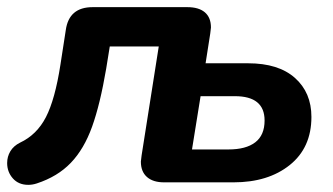

<svg xmlns="http://www.w3.org/2000/svg" viewBox="-27 -510 932 537"><path d="M52 7Q25 7 9 -11Q-7 -29 -7 -54Q-7 -72 2 -87Q11 -102 29 -111Q76 -133 101.5 -182.5Q127 -232 142 -329L157 -426Q166 -490 232 -490H497Q529 -490 546 -475.5Q563 -461 563 -433Q562 -425 561 -416L548 -333H667Q752 -333 798 -292Q844 -251 844 -183Q844 -97 783.5 -48.5Q723 0 626 0H432Q401 0 384 -15Q367 -30 367 -58Q368 -67 369 -75L417 -380H280L270 -318Q253 -218 230.5 -155.5Q208 -93 171 -54.5Q134 -16 76 3Q64 7 52 7ZM713 -173Q713 -241 630 -241H534L510 -92H612Q661 -92 687 -112Q713 -132 713 -173Z"/></svg>

Font: SN Pro Bold
Style: Bold Italic
Weight: 700
Italic angle: -9°
Designer: Tobias Whetton
Foundry: Supernotes
Version: Version 1.003